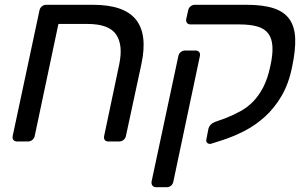

<svg xmlns="http://www.w3.org/2000/svg" viewBox="-20 -591 1287 802"><path d="M33 -23 145 -548Q147 -558 155 -564.5Q163 -571 173 -571H368Q498 -571 547.5 -509.5Q597 -448 571 -325L506 -23Q504 -13 496 -6.5Q488 0 478 0H433Q422 0 417.5 -6.5Q413 -13 415 -23L478 -322Q495 -403 465 -447Q435 -491 345 -491H224L125 -23Q123 -13 115 -6.5Q107 0 97 0H51Q41 0 36 -6.5Q31 -13 33 -23Z M758 -512 766 -548Q768 -558 776 -564.5Q784 -571 794 -571H1010Q1079 -571 1123 -556.5Q1167 -542 1189 -511Q1211 -480 1213 -430.5Q1215 -381 1200 -311Q1186 -241 1156 -190Q1126 -139 1086 -103Q1046 -67 1000 -43.5Q954 -20 907 -5L863 9Q861 10 857 10Q849 10 844.5 4.5Q840 -1 842 -9L851 -55Q857 -74 879 -82L921 -97Q954 -110 983.5 -126Q1013 -142 1037 -166.5Q1061 -191 1079.5 -226.5Q1098 -262 1109 -314Q1120 -363 1118 -396.5Q1116 -430 1101 -450.5Q1086 -471 1056 -480Q1026 -489 979 -489H776Q766 -489 761 -495.5Q756 -502 758 -512ZM613 168 725 -357Q727 -367 735 -373.5Q743 -380 753 -380H797Q807 -380 812 -373.5Q817 -367 815 -357L704 168Q702 178 694.5 184.5Q687 191 676 191H632Q622 191 617 184.5Q612 178 613 168Z"/></svg>

Font: SVN-Rubik
Style: Italic
Weight: 400
Italic angle: -12°
Designer: Hubert and Fischer
Foundry: Hubert & Fischer
Version: Version 2.101; ttfautohint (v1.8.3)